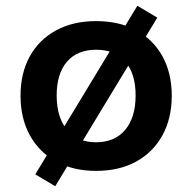

<svg xmlns="http://www.w3.org/2000/svg" viewBox="-20 -581 665 664"><path d="M312 10Q233 10 174 -22.5Q115 -55 83 -113.5Q51 -172 51 -250Q51 -328 83 -386Q115 -444 174 -476Q233 -508 312 -508Q393 -508 451.5 -476Q510 -444 542 -386Q574 -328 574 -250Q574 -172 542 -113.5Q510 -55 451.5 -22.5Q393 10 312 10ZM312 -89Q377 -89 413 -132Q449 -175 449 -251Q449 -326 413.5 -367.5Q378 -409 313 -409Q247 -409 211.5 -367.5Q176 -326 176 -251Q176 -175 212 -132Q248 -89 312 -89ZM171 63 102 22 455 -561 524 -520Z"/></svg>

Font: Nunito Sans 8pt
Style: Bold
Weight: 700
Version: Version 3.101;gftools[0.9.27]